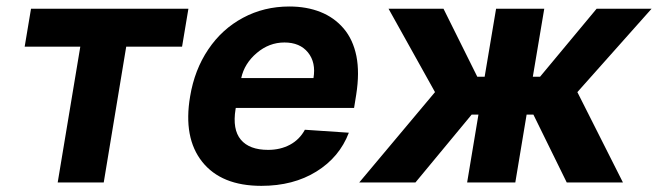

<svg xmlns="http://www.w3.org/2000/svg" viewBox="-20 -573 2066 603"><path d="M57.5 -426.5 77.4 -545.5H571.7L551.8 -426.5H376.4L305.8 0H161.2L232.2 -426.5Z M800.8 10.7Q675.1 10.7 615.1 -64.8Q555 -140.3 577.1 -270.2Q590.9 -353.7 634.1 -417.8Q677.2 -481.9 743.3 -517.2Q809.3 -552.6 888.5 -552.6Q943.2 -552.6 986.5 -535.3Q1029.8 -518.1 1059.3 -483.5Q1088.8 -448.9 1099.3 -397Q1109.7 -345.2 1098.7 -275.6L1092 -234H720.5L719.8 -230.1Q709.5 -166.5 736.3 -134.4Q763.1 -102.3 822.1 -102.3Q860.4 -102.3 890.6 -118.4Q920.8 -134.6 937.5 -165.5L1075.6 -156.2Q1046.2 -79.2 973.7 -34.3Q901.3 10.7 800.8 10.7ZM737.6 -327.8H964.5Q972.7 -376.8 947.3 -408.2Q921.9 -439.6 873.2 -439.6Q825.3 -439.6 786.4 -406.6Q747.5 -373.6 737.6 -327.8Z M1108.3 0 1346.2 -283.7 1200.3 -545.5H1372.9L1479 -332H1502.1L1538 -545.5H1689.3L1653.4 -332H1676.1L1853.7 -545.5H2026.3L1793.3 -283.7L1936.4 0H1759.9L1655.2 -213.1H1633.9L1598.4 0H1447.1L1482.6 -213.1H1461.3L1284.8 0Z"/></svg>

Font: Karasuma Gothic
Style: Bold Italic
Weight: 700
Italic angle: 9.39998°
Designer: Rasmus Andersson / Ryoko Nishizuka
Foundry: Genbu
Version: Version 1.00